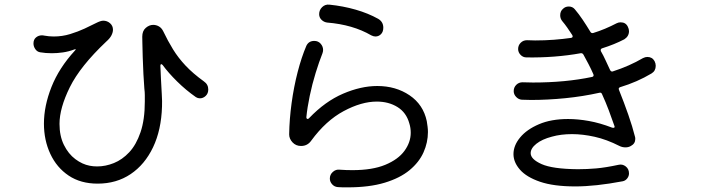

<svg xmlns="http://www.w3.org/2000/svg" viewBox="-20 -783 3040 826"><path d="M400 7Q327 7 275.5 -27.5Q224 -62 196.5 -121Q169 -180 169 -251Q169 -327 201.5 -409Q234 -491 302 -565Q307 -570 305.5 -571Q304 -572 299 -570Q275 -561 250.5 -557.5Q226 -554 203 -554Q190 -554 177 -555Q164 -556 153 -558Q140 -560 132 -571.5Q124 -583 124 -596Q124 -613 135 -622Q146 -631 160 -631Q166 -631 169 -630Q180 -628 190.5 -627Q201 -626 211 -626Q248 -626 282 -636.5Q316 -647 344 -660Q372 -673 392.5 -683.5Q413 -694 424 -694Q441 -694 453.5 -683Q466 -672 466 -655Q466 -644 459.5 -631Q453 -618 437 -604Q325 -498 280.5 -408Q236 -318 236 -250Q236 -198 255 -159.5Q274 -121 304 -98.5Q334 -76 366 -70Q381 -67 398 -67Q434 -67 470 -81.5Q506 -96 536 -128Q566 -160 584.5 -214Q603 -268 603 -346Q603 -360 603 -373.5Q603 -387 601 -402Q599 -428 597 -464.5Q595 -501 594 -537.5Q593 -574 592.5 -598.5Q592 -623 592 -625Q592 -650 607 -663Q622 -676 639 -676Q652 -676 663.5 -669.5Q675 -663 682 -649Q702 -607 724.5 -570.5Q747 -534 778.5 -500.5Q810 -467 857 -433Q876 -420 876 -398Q876 -381 865 -370.5Q854 -360 840 -360Q831 -360 823 -365Q780 -395 742 -432.5Q704 -470 680 -503Q676 -507 674 -507Q670 -507 670 -499Q671 -476 672.5 -443Q674 -410 676 -378Q678 -346 677 -325Q674 -224 638.5 -149.5Q603 -75 542 -34Q481 7 400 7Z M1577 -631Q1498 -677 1387 -686Q1373 -688 1363 -698Q1353 -708 1353 -722Q1353 -740 1366 -752.5Q1379 -765 1397 -763Q1456 -757 1510 -741.5Q1564 -726 1607 -702Q1629 -689 1629 -664Q1629 -646 1619 -636Q1609 -626 1595 -626Q1587 -626 1577 -631ZM1434 22Q1419 21 1409 10Q1399 -1 1399 -15Q1399 -32 1412 -43.5Q1425 -55 1441 -53Q1455 -52 1469 -51.5Q1483 -51 1496 -51Q1582 -51 1637.5 -74Q1693 -97 1720 -134Q1747 -171 1747 -212Q1747 -233 1741 -252Q1728 -299 1690 -322.5Q1652 -346 1601 -346Q1535 -346 1458.5 -305Q1382 -264 1319 -178Q1303 -155 1275 -155Q1253 -155 1238.5 -170.5Q1224 -186 1224 -205Q1225 -270 1234.5 -339.5Q1244 -409 1260.5 -473Q1277 -537 1298 -586Q1308 -607 1332 -607Q1349 -607 1359.5 -595Q1370 -583 1370 -568Q1370 -561 1367 -553Q1353 -518 1338 -469.5Q1323 -421 1312.5 -370.5Q1302 -320 1298 -279V-278Q1298 -273 1302 -271.5Q1306 -270 1310 -275Q1379 -347 1456 -380Q1533 -413 1603 -413Q1683 -413 1742 -373Q1801 -333 1816 -262Q1818 -250 1819.5 -238Q1821 -226 1821 -215Q1821 -170 1802 -127.5Q1783 -85 1742 -51Q1701 -17 1635 3Q1569 23 1476 23Q1466 23 1455.5 23Q1445 23 1434 22Z M2796 -520Q2801 -510 2801 -500Q2801 -478 2783 -467Q2721 -430 2648 -408Q2639 -405 2643 -396Q2665 -341 2683 -289.5Q2701 -238 2712 -194Q2713 -191 2713 -185Q2713 -165 2694 -155Q2684 -149 2671 -149Q2657 -149 2645 -155Q2590 -183 2538.5 -194.5Q2487 -206 2441 -206Q2393 -206 2354 -195Q2312 -184 2287.5 -164.5Q2263 -145 2263 -124Q2263 -98 2310 -77Q2357 -56 2466 -55Q2505 -55 2545 -58.5Q2585 -62 2641 -74Q2658 -78 2672 -67Q2686 -56 2686 -37Q2686 -25 2678 -15Q2670 -5 2658 -3Q2600 8 2549 13.5Q2498 19 2455 19Q2362 19 2303.5 -1Q2245 -21 2217 -53Q2189 -85 2189 -120Q2189 -157 2217.5 -191.5Q2246 -226 2298.5 -248.5Q2351 -271 2424 -271Q2466 -271 2513.5 -262.5Q2561 -254 2613 -234Q2615 -233 2618 -233Q2627 -233 2623 -242Q2612 -274 2599 -308.5Q2586 -343 2570 -378Q2567 -386 2559 -384Q2487 -368 2411.5 -360.5Q2336 -353 2265 -353Q2255 -353 2245 -353.5Q2235 -354 2225 -354Q2211 -355 2200.5 -366Q2190 -377 2190 -391Q2190 -407 2201 -418Q2212 -429 2228 -429Q2239 -429 2250.5 -428.5Q2262 -428 2273 -428Q2413 -428 2527 -452Q2536 -454 2533 -463Q2523 -486 2512 -507Q2501 -528 2490 -548Q2486 -555 2478 -554Q2423 -544 2363.5 -539.5Q2304 -535 2245 -536Q2230 -536 2219.5 -547Q2209 -558 2209 -572Q2209 -588 2220 -599Q2231 -610 2247 -610Q2256 -610 2265 -609.5Q2274 -609 2282 -609Q2324 -609 2363 -612Q2402 -615 2437 -620Q2447 -622 2442 -632Q2431 -649 2420.5 -664Q2410 -679 2399 -692Q2390 -703 2390 -717Q2390 -735 2402 -745Q2412 -755 2427 -755Q2443 -755 2453 -743Q2470 -723 2486.5 -698.5Q2503 -674 2520 -646Q2524 -639 2532 -641Q2558 -649 2583 -659.5Q2608 -670 2633 -683Q2641 -687 2650 -687Q2672 -687 2681 -668Q2686 -658 2686 -649Q2686 -627 2666 -614Q2624 -592 2570 -575Q2562 -572 2565 -563Q2576 -544 2585.5 -523Q2595 -502 2605 -481Q2610 -473 2617 -476Q2688 -499 2746 -533Q2756 -538 2765 -538Q2786 -538 2796 -520Z"/></svg>

Font: Kiwi Maru
Style: Regular
Weight: 400
Designer: Hiroki-Chan
Version: Version 1.100